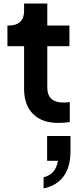

<svg xmlns="http://www.w3.org/2000/svg" viewBox="-20 -688 453 1084"><path d="M116 -187V-427H22V-544H32Q72 -544 94 -565Q116 -586 116 -626V-668H247V-544H372V-427H247V-194Q247 -109 339 -109Q355 -109 374 -112V1Q342 6 309 6Q217 6 166.5 -44.5Q116 -95 116 -187ZM307 220H246V80H378V166Q378 254 339.5 307Q301 360 226 376V313Q295 296 307 220Z"/></svg>

Font: Evergrow Sans
Style: Bold
Weight: 700
Foundry: 10Web
Version: Version 1.000